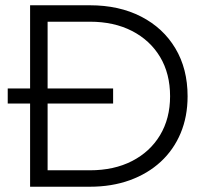

<svg xmlns="http://www.w3.org/2000/svg" viewBox="-20 -708 786 728"><path d="M9.3 -315.4V-372.6H408.9V-315.4ZM94.1 -688H160.5V0H94.1ZM141.2 -62.3H320.8Q412.3 -62.3 480.5 -97.3Q548.8 -132.2 586.9 -195.5Q624.9 -258.9 624.9 -343Q624.9 -428.9 586.9 -492.2Q548.8 -555.5 480.5 -590.6Q412.3 -625.7 320.8 -625.7H141.2V-688H320.8Q431.7 -688 515.1 -645.1Q598.6 -602.2 644.9 -524.7Q691.3 -447.2 691.3 -343Q691.3 -265.8 664.8 -202.8Q638.3 -139.8 589.2 -94.5Q540.1 -49.3 471.9 -24.6Q403.7 0 320.8 0H141.2Z"/></svg>

Font: Roundo Variable
Style: Regular
Weight: 200
Designer: Shiva Nallaperumal
Foundry: Indian Type Foundry
Version: Version 2.000